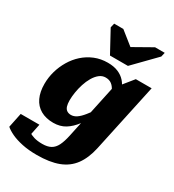

<svg xmlns="http://www.w3.org/2000/svg" viewBox="-273 -944 1203 1325"><g transform="rotate(30 328.5 -281.0)"><path d="M325 -602H468L635 -773L643 -807H566L370 -696L456 -693L313 -807H240L232 -773ZM361 15 455 -427 463 -429 561 -550H687L570 -5Q551 82 510 137.5Q469 193 400.5 219Q332 245 230 245Q164 245 112.5 234Q61 223 25 206Q-11 189 -31 171L-7 55H142L115 187Q102 184 94 173.5Q86 163 83 150Q80 137 81.5 125Q83 113 88 107Q99 119 115.5 131.5Q132 144 159 152Q186 160 225 160Q266 160 292 145.5Q318 131 334 99Q350 67 361 15ZM527 -363 472 -346Q466 -378 454.5 -402.5Q443 -427 424 -441.5Q405 -456 376 -456Q349 -456 327 -438.5Q305 -421 288 -392Q271 -363 260 -328.5Q249 -294 243.5 -259.5Q238 -225 238 -196Q238 -167 244 -148.5Q250 -130 263.5 -121Q277 -112 296 -112Q319 -112 341 -127Q363 -142 387.5 -172.5Q412 -203 444 -249L460 -214Q422 -147 386.5 -100Q351 -53 311 -28.5Q271 -4 217 -4Q158 -4 116 -28Q74 -52 52.5 -97.5Q31 -143 31 -207Q31 -258 45 -307.5Q59 -357 85.5 -401.5Q112 -446 149.5 -479.5Q187 -513 234.5 -532.5Q282 -552 338 -552Q386 -552 420.5 -537.5Q455 -523 477.5 -497.5Q500 -472 512 -438Q524 -404 527 -363Z"/></g></svg>

Font: Roboto Serif ExtraBold
Style: Italic
Weight: 800
Italic angle: -10°
Version: Version 1.007